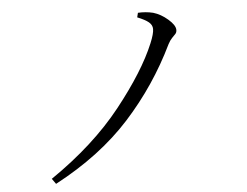

<svg xmlns="http://www.w3.org/2000/svg" viewBox="-51 -772 1103 856"><g transform="rotate(-5 500.0 -344.0)"><path d="M657 -630Q657 -648 641.5 -661Q626 -674 591 -688L596 -708Q631 -710 664 -702Q698 -692 729 -665Q760 -638 760 -617Q760 -606 753.5 -599Q747 -592 738 -583Q729 -574 720 -557Q634 -379 502 -233.5Q370 -88 166 20L149 -4Q345 -138 467.5 -292.5Q590 -447 640 -568Q657 -609 657 -630Z"/></g></svg>

Font: Han-Nom Khai
Style: Regular
Weight: 400
Version: Version 1.200;June 22, 2023;FontCreator 14.0.0.2814 64-bit